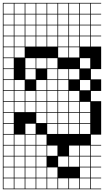

<svg xmlns="http://www.w3.org/2000/svg" viewBox="-20 -1025 732 1352"><path d="M0 307.7V-1004.8H692.3V-1000H620.2V-927.9H692.3V-923.1H620.2V-851H692.3V-846.2H620.2V-774H692.3V-769.2H620.2V-697.1H692.3V-538.5H620.2V-466.3H692.3V-384.6H620.2V-312.5H692.3V-76.9H620.2V-4.8H692.3V0H620.2V72.1H692.3V76.9H620.2V149H692.3V153.8H620.2V226H692.3V230.8H620.2V302.9H692.3V307.7ZM543.3 -927.9H615.4V-1000H543.3ZM466.3 -927.9H538.5V-1000H466.3ZM389.4 -927.9H461.5V-1000H389.4ZM312.5 -927.9H384.6V-1000H312.5ZM235.6 -927.9H307.7V-1000H235.6ZM158.7 -927.9H230.8V-1000H158.7ZM81.7 -927.9H153.8V-1000H81.7ZM4.8 -927.9H76.9V-1000H4.8ZM543.3 -851H615.4V-923.1H543.3ZM466.3 -851H538.5V-923.1H466.3ZM389.4 -851H461.5V-923.1H389.4ZM312.5 -851H384.6V-923.1H312.5ZM235.6 -851H307.7V-923.1H235.6ZM158.7 -851H230.8V-923.1H158.7ZM81.7 -851H153.8V-923.1H81.7ZM4.8 -851H76.9V-923.1H4.8ZM4.8 -774H76.9V-846.2H4.8ZM543.3 -774H615.4V-846.2H543.3ZM466.3 -774H538.5V-846.2H466.3ZM81.7 -774H153.8V-846.2H81.7ZM235.6 -774H307.7V-846.2H235.6ZM389.4 -774H461.5V-846.2H389.4ZM312.5 -774H384.6V-846.2H312.5ZM158.7 -774H230.8V-846.2H158.7ZM543.3 -697.1H615.4V-769.2H543.3ZM466.3 -697.1H538.5V-769.2H466.3ZM235.6 -697.1H307.7V-769.2H235.6ZM81.7 -697.1H153.8V-769.2H81.7ZM4.8 -697.1H76.9V-769.2H4.8ZM389.4 -697.1H461.5V-769.2H389.4ZM312.5 -697.1H384.6V-769.2H312.5ZM158.7 -697.1H230.8V-769.2H158.7ZM389.4 -620.2H461.5V-692.3H389.4ZM81.7 -620.2H153.8V-692.3H81.7ZM4.8 -620.2H76.9V-692.3H4.8ZM466.3 -620.2H538.5V-692.3H466.3ZM543.3 -543.3H615.4V-615.4H543.3ZM235.6 -543.3H307.7V-615.4H235.6ZM312.5 -543.3H384.6V-615.4H312.5ZM4.8 -543.3H76.9V-615.4H4.8ZM158.7 -543.3H230.8V-615.4H158.7ZM158.7 -466.3H230.8V-538.5H158.7ZM389.4 -466.3H461.5V-538.5H389.4ZM76.9 -538.5H4.8V-466.3H76.9ZM312.5 -466.3H384.6V-538.5H312.5ZM466.3 -466.3H538.5V-538.5H466.3ZM389.4 -389.4H461.5V-461.5H389.4ZM4.8 -389.4H76.9V-461.5H4.8ZM312.5 -389.4H384.6V-461.5H312.5ZM81.7 -389.4H153.8V-461.5H81.7ZM543.3 -389.4H615.4V-461.5H543.3ZM235.6 -389.4H307.7V-461.5H235.6ZM235.6 -312.5H307.7V-384.6H235.6ZM466.3 -312.5H538.5V-384.6H466.3ZM4.8 -312.5H76.9V-384.6H4.8ZM81.7 -312.5H153.8V-384.6H81.7ZM389.4 -312.5H461.5V-384.6H389.4ZM312.5 -312.5H384.6V-384.6H312.5ZM158.7 -312.5H230.8V-384.6H158.7ZM235.6 -235.6H307.7V-307.7H235.6ZM466.3 -235.6H538.5V-307.7H466.3ZM4.8 -235.6H76.9V-307.7H4.8ZM158.7 -235.6H230.8V-307.7H158.7ZM389.4 -235.6H461.5V-307.7H389.4ZM81.7 -235.6H153.8V-307.7H81.7ZM312.5 -235.6H384.6V-307.7H312.5ZM543.3 -235.6H615.4V-307.7H543.3ZM543.3 -158.7H615.4V-230.8H543.3ZM4.8 -158.7H76.9V-230.8H4.8ZM466.3 -158.7H538.5V-230.8H466.3ZM312.5 -158.7H384.6V-230.8H312.5ZM389.4 -158.7H461.5V-230.8H389.4ZM235.6 -158.7H307.7V-230.8H235.6ZM543.3 -81.7H615.4V-153.8H543.3ZM389.4 -81.7H461.5V-153.8H389.4ZM312.5 -81.7H384.6V-153.8H312.5ZM158.7 -81.7H230.8V-153.8H158.7ZM466.3 -81.7H538.5V-153.8H466.3ZM4.8 -81.7H76.9V-153.8H4.8ZM81.7 -4.8H153.8V-76.9H81.7ZM158.7 -4.8H230.8V-76.9H158.7ZM4.8 -4.8H76.9V-76.9H4.8ZM235.6 -4.8H307.7V-76.9H235.6ZM235.6 72.1H307.7V0H235.6ZM543.3 72.1H615.4V0H543.3ZM312.5 72.1H384.6V0H312.5ZM158.7 72.1H230.8V0H158.7ZM81.7 72.1H153.8V0H81.7ZM4.8 72.1H76.9V0H4.8ZM466.3 72.1H538.5V0H466.3ZM466.3 149H538.5V76.9H466.3ZM158.7 149H230.8V76.9H158.7ZM389.4 149H461.5V76.9H389.4ZM4.8 149H76.9V76.9H4.8ZM543.3 149H615.4V76.9H543.3ZM235.6 149H307.7V76.9H235.6ZM81.7 149H153.8V76.9H81.7ZM158.7 226H230.8V153.8H158.7ZM4.8 226H76.9V153.8H4.8ZM543.3 226H615.4V153.8H543.3ZM235.6 226H307.7V153.8H235.6ZM312.5 226H384.6V153.8H312.5ZM81.7 226H153.8V153.8H81.7ZM466.3 302.9H538.5V230.8H466.3ZM158.7 302.9H230.8V230.8H158.7ZM543.3 302.9H615.4V230.8H543.3ZM389.4 302.9H461.5V230.8H389.4ZM235.6 302.9H307.7V230.8H235.6ZM312.5 302.9H384.6V230.8H312.5ZM4.8 302.9H76.9V230.8H4.8ZM81.7 302.9H153.8V230.8H81.7Z"/></svg>

Font: Jacquarda Bastarda 9 Charted
Style: Regular
Weight: 400
Designer: Sarah Cadigan-Fried
Version: Version 1.000; ttfautohint (v1.8.4.7-5d5b)